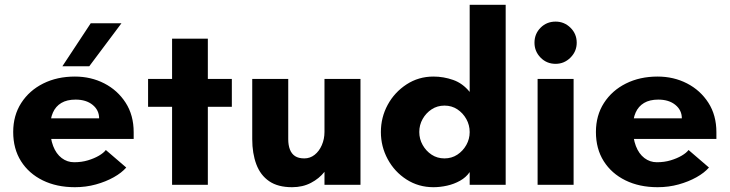

<svg xmlns="http://www.w3.org/2000/svg" viewBox="-20 -770 3040 800"><path d="M292 10Q216 10 158 -18.5Q100 -47 67.5 -98.5Q35 -150 35 -220Q35 -289 68.5 -341Q102 -393 160 -422Q218 -451 292 -451Q359 -451 414.5 -422.5Q470 -394 503.5 -342Q537 -290 537 -219V-191H164V-277H393Q393 -311 366 -333Q339 -355 295 -355Q259 -355 235.5 -341Q212 -327 200.5 -301Q189 -275 189 -239Q189 -194 201.5 -161.5Q214 -129 237 -111.5Q260 -94 289 -94Q320 -94 346.5 -102Q373 -110 392.5 -121.5Q412 -133 421 -145L506 -72Q487 -50 454 -31.5Q421 -13 379.5 -1.5Q338 10 292 10ZM240 -494 358 -673H486L352 -494Z M697 0V-325H597V-441H697V-609H846V-441H946V-325H846V0Z M1197 10Q1138 10 1101.5 -15Q1065 -40 1048 -85.5Q1031 -131 1031 -190V-441H1181V-190Q1181 -165 1188 -147Q1195 -129 1209.5 -119.5Q1224 -110 1248 -110Q1272 -110 1291 -125Q1310 -140 1321 -165.5Q1332 -191 1332 -220V-441H1482V0H1332V-54Q1310 -26 1275.5 -8Q1241 10 1197 10Z M1786 10Q1724 10 1674 -22Q1624 -54 1595.5 -106.7Q1567 -159.5 1567 -219.7Q1567 -281 1595.4 -333.3Q1623.8 -385.6 1673.9 -418.3Q1724 -451 1786 -451Q1828 -451 1868 -437Q1908 -423 1937 -387V-750H2087V0H1937V-53Q1922 -31 1897 -17Q1872 -3 1843 3.5Q1814 10 1786 10ZM1831.9 -110Q1862 -110 1885.5 -125.5Q1909 -141 1923 -165.9Q1937 -190.9 1937 -219.6Q1937 -249 1923 -274Q1909 -299 1885.6 -314.5Q1862.2 -330 1832.1 -330Q1802 -330 1778.5 -314.5Q1755 -299 1741 -274.2Q1727 -249.5 1727 -219.9Q1727 -191 1741 -166Q1755 -141 1778.4 -125.5Q1801.8 -110 1831.9 -110Z M2220 0V-441H2370V0ZM2295 -504Q2257.8 -504 2232.4 -530Q2207 -556 2207 -592Q2207 -629 2232.4 -654.5Q2257.8 -680 2295 -680Q2331 -680 2357 -654.5Q2383 -629 2383 -592Q2383 -556 2357 -530Q2331 -504 2295 -504Z M2720 10Q2644 10 2586 -18.5Q2528 -47 2495.5 -98.5Q2463 -150 2463 -220Q2463 -289 2496.5 -341Q2530 -393 2588 -422Q2646 -451 2720 -451Q2787 -451 2842.5 -422.5Q2898 -394 2931.5 -342Q2965 -290 2965 -219V-191H2592V-277H2821Q2821 -311 2794 -333Q2767 -355 2723 -355Q2687 -355 2663.5 -341Q2640 -327 2628.5 -301Q2617 -275 2617 -239Q2617 -194 2629.5 -161.5Q2642 -129 2665 -111.5Q2688 -94 2717 -94Q2748 -94 2774.5 -102Q2801 -110 2820.5 -121.5Q2840 -133 2849 -145L2934 -72Q2915 -50 2882 -31.5Q2849 -13 2807.5 -1.5Q2766 10 2720 10Z"/></svg>

Font: Teachers
Style: Regular
Weight: 400
Designer: Alfredo Marco Pradil, Chank Diesel
Version: Version 1.001